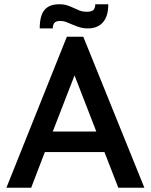

<svg xmlns="http://www.w3.org/2000/svg" viewBox="-20 -879 706 899"><path d="M293 -707H370L656 0H534L469 -167H190L126 0H10ZM227 -263H431L329 -526ZM391 -746Q370 -746 352.5 -751.5Q335 -757 320 -763.5Q305 -770 291 -775.5Q277 -781 262 -781Q242 -781 234.5 -771.5Q227 -762 227 -746H166Q166 -805 188 -832Q210 -859 257 -859Q280 -859 296 -853.5Q312 -848 325.5 -841.5Q339 -835 353 -829.5Q367 -824 387 -824Q410 -824 418 -833Q426 -842 426 -859H487Q487 -803 462 -774.5Q437 -746 391 -746Z"/></svg>

Font: Tilda Sans Semibold
Style: Regular
Weight: 600
Designer: ParaType Ltd
Foundry: ParaType Ltd
Version: Version 1.009